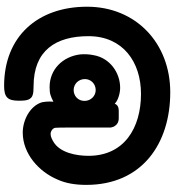

<svg xmlns="http://www.w3.org/2000/svg" viewBox="24 -764 869 958"><g transform="rotate(90 459.0 -285.5)"><path d="M441 -700C195 -700 14 -528 14 -285C14 -38 163 129 409 129C466 129 483 111 483 56C483 34 482 18 477 7C473 -2 466 -10 456 -13C446 -17 431 -18 411 -18C232 -18 161 -129 161 -292C161 -464 290 -554 449 -554C618 -554 758 -471 758 -292C758 -232 743 -148 686 -116C679 -112 664 -103 649 -103C635 -103 618 -114 618 -129C617 -144 617 -160 617 -175V-403C615 -411 613 -419 608 -425C600 -437 588 -442 574 -443H533C517 -443 504 -438 498 -423C480 -441 443 -450 419 -450C341 -450 270 -397 256 -319C251 -295 250 -272 252 -250C263 -163 327 -98 415 -98C449 -98 460 -103 488 -117C485 -90 490 -64 491 -59C510 1 581 36 642 36C748 36 838 -45 877 -139C895 -179 903 -226 903 -281C903 -560 696 -700 441 -700ZM430 -218C399 -218 375 -243 375 -274C375 -304 399 -328 430 -328C459 -328 484 -304 484 -272C484 -239 458 -218 430 -218Z"/></g></svg>

Font: Periwinkle
Style: Bold
Weight: 700
Version: Version 2.001